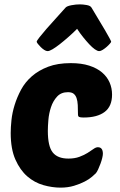

<svg xmlns="http://www.w3.org/2000/svg" viewBox="-20 -849 548 879"><path d="M293 -123Q322 -123 343.5 -131Q365 -139 381 -149Q397 -159 408 -167Q419 -175 428 -175Q451 -175 451 -145Q451 -138 448 -125.5Q445 -113 440 -99.5Q435 -86 429.5 -74Q424 -62 419 -56Q414 -51 401.5 -40Q389 -29 368 -18Q347 -7 319 1.5Q291 10 257 10Q219 10 178.5 -1.5Q138 -13 105 -41.5Q72 -70 50.5 -118.5Q29 -167 29 -240Q29 -266 32.5 -299.5Q36 -333 47 -368.5Q58 -404 76.5 -438.5Q95 -473 126 -500Q157 -527 200.5 -543.5Q244 -560 304 -560Q353 -560 388.5 -548.5Q424 -537 447 -517.5Q470 -498 481.5 -472Q493 -446 493 -416Q493 -362 459 -336.5Q425 -311 363 -311Q348 -311 342.5 -313.5Q337 -316 337 -325Q337 -349 336 -368Q335 -387 330.5 -400Q326 -413 317 -420Q308 -427 291 -427Q260 -427 241.5 -407Q223 -387 213.5 -358.5Q204 -330 201.5 -300Q199 -270 199 -250Q199 -179 221.5 -151Q244 -123 293 -123ZM434 -615Q426 -615 414 -623.5Q402 -632 388.5 -646.5Q375 -661 360.5 -679Q346 -697 333 -717Q313 -697 292.5 -679Q272 -661 253.5 -646.5Q235 -632 220.5 -623.5Q206 -615 198 -615Q191 -615 182.5 -620.5Q174 -626 166.5 -633.5Q159 -641 153.5 -648Q148 -655 148 -658Q148 -662 160.5 -678Q173 -694 192.5 -716.5Q212 -739 235.5 -764.5Q259 -790 280 -814Q286 -821 306.5 -825Q327 -829 346 -829Q359 -829 376.5 -826Q394 -823 399 -814Q415 -787 431 -760.5Q447 -734 460 -712Q473 -690 481 -675Q489 -660 489 -658Q489 -656 483 -649Q477 -642 468.5 -634.5Q460 -627 450.5 -621Q441 -615 434 -615Z"/></svg>

Font: PoetsenOne
Style: Regular
Weight: 400
Designer: Rodrigo Fuenzalida, Pablo Impallari
Foundry: Pablo Impallari, Rodrigo Fuenzalida
Version: Version 1.000; ttfautohint (v0.8) -G 200 -r 50